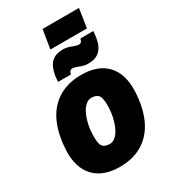

<svg xmlns="http://www.w3.org/2000/svg" viewBox="-266 -1252 1213 1379"><g transform="rotate(-30 341.0 -562.0)"><path d="M310 6Q171 6 98.5 -71Q26 -148 32 -290Q35 -354 47 -410Q59 -466 80 -512Q101 -558 131.5 -594Q162 -630 201.5 -655Q241 -680 289 -693Q337 -706 394 -706Q534 -706 606 -629Q678 -552 672 -410Q669 -346 657 -290Q645 -234 624 -188Q603 -142 572.5 -106Q542 -70 502.5 -45Q463 -20 415 -7Q367 6 310 6ZM327 -173Q347 -173 363.5 -183.5Q380 -194 394 -212.5Q408 -231 418.5 -255.5Q429 -280 436.5 -308Q444 -336 447.5 -365.5Q451 -395 451 -423Q451 -487 433 -507Q415 -527 377 -527Q357 -527 340.5 -516.5Q324 -506 310 -487.5Q296 -469 285.5 -444.5Q275 -420 267.5 -392Q260 -364 256.5 -334.5Q253 -305 253 -276Q253 -212 271 -192.5Q289 -173 327 -173ZM227 -745Q228 -759 229.5 -771.5Q231 -784 232 -795Q244 -866 278 -898Q312 -930 374 -930Q392 -930 408.5 -926Q425 -922 440 -916Q455 -910 468 -906Q481 -902 493 -902Q498 -902 502 -903.5Q506 -905 509 -907.5Q512 -910 514 -913Q517 -918 518.5 -922.5Q520 -927 522 -935H629Q628 -922 627 -909Q626 -896 624 -885Q613 -815 578.5 -782.5Q544 -750 482 -750Q463 -750 446.5 -754Q430 -758 415.5 -764Q401 -770 388 -774Q375 -778 363 -778Q356 -778 350 -774Q344 -770 340 -764Q338 -760 337 -756.5Q336 -753 334 -745ZM296 -974 321 -1130H623L599 -974Z"/></g></svg>

Font: Georama ExtraCondensed Thin Black
Style: Italic
Weight: 900
Italic angle: -9°
Version: Version 1.001